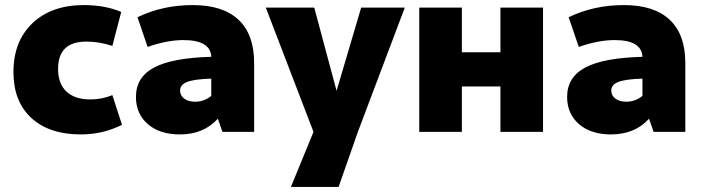

<svg xmlns="http://www.w3.org/2000/svg" viewBox="-20 -520 2773 757"><path d="M299 10Q174 10 103.5 -55Q33 -120 33 -236Q33 -357 108 -428.5Q183 -500 311 -500Q394 -500 458 -473L423 -339Q372 -356 320 -356Q209 -356 209 -248Q209 -190 242 -159Q275 -128 336 -128Q382 -128 423 -145L461 -28Q386 10 299 10Z M689 10Q610 10 563 -30.5Q516 -71 516 -138Q516 -216 588 -254Q660 -292 813 -296Q810 -362 703 -362Q639 -362 562 -335L522 -452Q621 -500 740 -500Q859 -500 920.5 -442Q982 -384 982 -272V0H857L839 -52Q783 10 689 10ZM690 -163Q690 -143 706.5 -131Q723 -119 749 -119Q785 -119 813 -142V-210Q746 -208 718 -197Q690 -186 690 -163Z M1127 217 1216 0 1028 -490H1219L1307 -162L1404 -490H1576L1391 0L1315 217Z M1633 0V-490H1801V-314H1953V-490H2121V0H1953V-179H1801V0Z M2389 10Q2310 10 2263 -30.5Q2216 -71 2216 -138Q2216 -216 2288 -254Q2360 -292 2513 -296Q2510 -362 2403 -362Q2339 -362 2262 -335L2222 -452Q2321 -500 2440 -500Q2559 -500 2620.5 -442Q2682 -384 2682 -272V0H2557L2539 -52Q2483 10 2389 10ZM2390 -163Q2390 -143 2406.5 -131Q2423 -119 2449 -119Q2485 -119 2513 -142V-210Q2446 -208 2418 -197Q2390 -186 2390 -163Z"/></svg>

Font: Cantarell Extra Bold
Style: Regular
Weight: 800
Designer: Dave Crossland, Nikolaus Waxweiler, Florian Fecher, Jacques Le Bailly, Eben Sorkin, Alexei Vanyashin, Alexios Zavras, Em
Version: Version 0.303